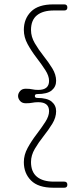

<svg xmlns="http://www.w3.org/2000/svg" viewBox="-20 -754 366 898"><path d="M143 -305Q143 -296 154 -296Q201 -296 221.8 -278.5Q242.5 -261 242.5 -234Q242.5 -204.5 224.8 -175.5Q207 -146.5 183.8 -117.2Q160.5 -88 142.8 -57.8Q125 -27.5 125 3.5Q125 50 152.8 72.8Q180.5 95.5 232 95.5H280.5Q295 95.5 295 110Q295 124 280.5 124H229.5Q159 124 125.2 90.2Q91.5 56.5 91.5 4Q91.5 -29.5 109.2 -62Q127 -94.5 150.5 -125.2Q174 -156 191.8 -183.5Q209.5 -211 209.5 -234Q209.5 -276 159 -276Q142.5 -276 131.2 -273.5Q120 -271 100.5 -271Q83 -271 73.8 -282Q64.5 -293 64.5 -305Q64.5 -317 73.8 -328Q83 -339 100 -339Q120 -339 131.2 -336.2Q142.5 -333.5 159 -333.5Q209.5 -333.5 209.5 -376Q209.5 -399 191.8 -426.5Q174 -454 150.5 -484.5Q127 -515 109.2 -547.5Q91.5 -580 91.5 -614Q91.5 -666 125.2 -699.8Q159 -733.5 229.5 -733.5H280.5Q295 -733.5 295 -719Q295 -705 280.5 -705H232Q180.5 -705 152.8 -682.5Q125 -660 125 -613.5Q125 -582 142.8 -551.8Q160.5 -521.5 183.8 -492.2Q207 -463 224.8 -434Q242.5 -405 242.5 -376Q242.5 -348.5 221.8 -331.2Q201 -314 154 -314Q143 -314 143 -305Z"/></svg>

Font: Fraunces 72pt S100 Thin
Style: Regular
Weight: 100
Version: Version 1.000; ttfautohint (v1.8.3)